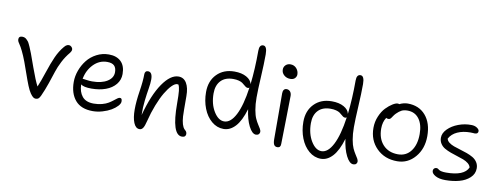

<svg xmlns="http://www.w3.org/2000/svg" viewBox="-69 -1202 4320 1655"><g transform="rotate(10 2091.0 -375.0)"><path d="M271 -29.8Q257.8 -29.8 247.1 -38.3Q236.3 -46.9 222.2 -66.9Q207 -88.9 190.9 -128.4Q174.8 -168 152.1 -233.6Q129.4 -299.3 119.1 -326.2Q99.6 -377.9 81.5 -414.6Q63.5 -451.2 54.2 -463.6Q44.9 -476.1 39.6 -486.8Q34.2 -497.6 34.2 -508.8Q34.2 -536.1 64 -536.1Q75.2 -536.1 85 -532.7Q94.7 -529.3 103 -521Q111.3 -512.7 117.2 -505.9Q123 -499 130.1 -483.9Q137.2 -468.8 140.9 -460.4Q144.5 -452.1 152.1 -432.9Q159.7 -413.6 163.1 -405.8Q165.5 -399.9 204.3 -291.3Q243.2 -182.6 268.1 -136.2Q289.1 -185.1 316.7 -268.6Q344.2 -352.1 369.9 -409.4Q395.5 -466.8 433.1 -511.2Q441.9 -521 446 -524.4Q450.2 -527.8 457 -531Q463.9 -534.2 473.1 -534.2Q486.3 -534.2 496.6 -523.9Q506.8 -513.7 506.8 -502Q506.8 -487.3 494.1 -471.2Q458.5 -429.2 433.1 -379.4Q407.7 -329.6 394.5 -288.1Q381.3 -246.6 359.4 -182.4Q337.4 -118.2 313 -64.9Q303.7 -44.9 294.7 -37.4Q285.6 -29.8 271 -29.8Z M772.9 -9.8Q670.4 -9.8 619.6 -69.6Q568.8 -129.4 568.8 -230Q568.8 -280.3 587.2 -330.6Q605.5 -380.9 637.9 -422.1Q670.4 -463.4 720 -489.3Q769.5 -515.1 826.7 -515.1Q894.5 -515.1 933.1 -478Q971.7 -440.9 971.7 -369.1Q971.7 -317.4 939.7 -278.3Q907.7 -239.3 852.8 -219.2Q797.9 -199.2 728 -199.2Q660.6 -199.2 635.7 -219.2Q636.7 -154.8 668.9 -115Q701.2 -75.2 770 -75.2Q809.6 -75.2 842.8 -84.2Q876 -93.3 897.2 -106.2Q918.5 -119.1 934.6 -132.1Q950.7 -145 963.4 -154.1Q976.1 -163.1 984.9 -163.1Q995.6 -163.1 999.8 -156.2Q1003.9 -149.4 1003.9 -133.8Q1003.9 -116.2 983.9 -94.2Q963.9 -72.3 932.4 -53.7Q900.9 -35.2 857.7 -22.5Q814.5 -9.8 772.9 -9.8ZM646 -269Q649.9 -269 674.1 -265.1Q698.2 -261.2 723.6 -261.2Q805.7 -261.2 855.2 -292Q904.8 -322.8 904.8 -373Q904.8 -411.1 885.5 -430.2Q866.2 -449.2 823.7 -449.2Q754.9 -449.2 704.3 -397.5Q653.8 -345.7 639.6 -269Z M1568.4 73.2Q1478.5 73.2 1478.5 -201.2Q1478.5 -276.4 1474.9 -311Q1471.2 -345.7 1461.4 -363.8Q1457 -365.2 1451.2 -365.2Q1430.7 -365.2 1403.8 -338.1Q1377 -311 1349.6 -264.9Q1322.3 -218.8 1295.7 -150.9Q1269 -83 1250.5 -7.8Q1239.7 37.1 1227.8 55.2Q1215.8 73.2 1197.3 73.2Q1163.6 73.2 1145.5 29.1Q1127.4 -15.1 1127.4 -86.9Q1127.4 -157.2 1141.8 -248.5Q1156.2 -339.8 1156.2 -400.9Q1156.2 -414.1 1163.3 -422.6Q1170.4 -431.2 1183.1 -431.2Q1223.1 -431.2 1223.1 -365.2Q1223.1 -333 1215.1 -285.4Q1207 -237.8 1200 -177.5Q1192.9 -117.2 1194.3 -49.8Q1243.7 -232.9 1312.3 -332.5Q1380.9 -432.1 1451.2 -432.1Q1497.1 -432.1 1521.7 -391.1Q1546.4 -350.1 1546.4 -277.8Q1546.4 -131.8 1548.3 -100.1Q1553.7 -20 1581.1 8.3Q1584 11.7 1587.4 14.2Q1602.1 25.9 1602.1 45.9Q1602.1 57.6 1594 65.4Q1585.9 73.2 1568.4 73.2Z M1910.2 -54.2Q1852.1 -54.2 1805.2 -93.8Q1758.3 -133.3 1732.7 -199Q1707 -264.6 1707 -341.8Q1707 -439 1765.4 -498.5Q1823.7 -558.1 1918.9 -558.1Q1981.9 -558.1 2023.9 -534.7Q2065.9 -511.2 2073.2 -475.1Q2088.9 -609.4 2088.9 -770Q2088.9 -823.2 2123 -823.2Q2157.2 -823.2 2157.2 -750Q2157.2 -670.4 2150.6 -553.7Q2144 -437 2144 -371.1Q2144 -310.5 2152.6 -263.4Q2161.1 -216.3 2173.3 -189.7Q2185.5 -163.1 2197.8 -144.3Q2210 -125.5 2218.5 -111.1Q2227.1 -96.7 2227.1 -84Q2227.1 -72.8 2218.8 -63.7Q2210.4 -54.7 2193.8 -54.2Q2160.2 -54.7 2130.6 -113Q2101.1 -171.4 2089.8 -258.8Q2058.6 -153.3 2012.7 -103.8Q1966.8 -54.2 1910.2 -54.2ZM1772.9 -341.8Q1772.9 -249.5 1812.7 -184.3Q1852.5 -119.1 1903.8 -119.1Q1960.9 -119.1 2003.9 -202.6Q2046.9 -286.1 2068.8 -443.8Q2064 -439 2055.2 -439Q2045.4 -439 2036.9 -444.6Q2028.3 -450.2 2019.8 -458Q2011.2 -465.8 2000 -473.9Q1988.8 -481.9 1968 -487.5Q1947.3 -493.2 1919.9 -493.2Q1849.1 -493.2 1811 -452.9Q1772.9 -412.6 1772.9 -341.8Z M2401.9 -579.1Q2369.6 -579.1 2347.2 -598.9Q2324.7 -618.7 2324.7 -647.9Q2324.7 -671.4 2341.3 -687.3Q2357.9 -703.1 2382.8 -703.1Q2415.5 -703.1 2435.8 -680.2Q2456.1 -657.2 2456.1 -627Q2456.1 -608.4 2442.4 -593.8Q2428.7 -579.1 2401.9 -579.1ZM2394 20Q2374 20 2365 4.9Q2356 -10.3 2356 -43.9Q2356 -168.9 2355.5 -285.9Q2355 -402.8 2355 -444.8Q2355 -464.4 2363.3 -475.6Q2371.6 -486.8 2387.7 -486.8Q2405.8 -486.8 2418 -473.4Q2430.2 -460 2430.7 -436Q2431.2 -394.5 2427 -221.9Q2422.9 -49.3 2422.9 -12.2Q2422.9 20 2394 20Z M2780.8 53.2Q2722.7 53.2 2675.8 13.4Q2628.9 -26.4 2603.3 -92Q2577.6 -157.7 2577.6 -234.9Q2577.6 -332 2636 -391.6Q2694.3 -451.2 2789.6 -451.2Q2853 -451.2 2894.8 -428Q2936.5 -404.8 2943.8 -368.2Q2959.5 -503.9 2959.5 -663.1Q2959.5 -715.8 2993.7 -715.8Q3027.8 -715.8 3027.8 -643.1Q3027.8 -563.5 3021.2 -446.8Q3014.6 -330.1 3014.6 -264.2Q3014.6 -203.6 3023.2 -156.5Q3031.7 -109.4 3043.9 -82.8Q3056.2 -56.2 3068.4 -37.4Q3080.6 -18.6 3089.1 -4.2Q3097.7 10.3 3097.7 22.9Q3097.7 34.2 3089.4 43Q3081.1 51.8 3064.5 51.8Q3030.8 51.8 3001.2 -6.8Q2971.7 -65.4 2960.4 -152.8Q2929.2 -47.4 2883.1 2.9Q2836.9 53.2 2780.8 53.2ZM2643.6 -234.9Q2643.6 -142.6 2683.3 -77.4Q2723.1 -12.2 2774.4 -12.2Q2831.1 -12.2 2874.3 -96.2Q2917.5 -180.2 2939.5 -337.9Q2935.1 -332 2925.8 -332Q2916 -332 2907.5 -337.6Q2898.9 -343.3 2890.4 -351.3Q2881.8 -359.4 2870.6 -367.2Q2859.4 -375 2838.6 -380.6Q2817.9 -386.2 2790.5 -386.2Q2719.7 -386.2 2681.6 -345.9Q2643.6 -305.7 2643.6 -234.9Z M3431.6 -40Q3322.3 -40 3252 -109.9Q3181.6 -179.7 3181.6 -288.1Q3181.6 -341.8 3202.1 -390.1Q3222.7 -438.5 3251.2 -467.8Q3279.8 -497.1 3307.1 -513.9Q3334.5 -530.8 3351.6 -530.8Q3360.4 -530.8 3364.7 -527.8Q3401.9 -545.9 3437.5 -545.9Q3536.1 -545.9 3593.8 -479Q3651.4 -412.1 3651.4 -297.9Q3651.4 -187.5 3588.4 -113.8Q3525.4 -40 3431.6 -40ZM3248.5 -294.9Q3248.5 -205.6 3297.4 -152.8Q3346.2 -100.1 3428.7 -100.1Q3500 -100.1 3541.7 -155.5Q3583.5 -210.9 3583.5 -304.2Q3583.5 -388.7 3546.9 -437.3Q3510.3 -485.8 3445.8 -485.8Q3414.6 -485.8 3394 -475.3Q3373.5 -464.8 3350.6 -441.9Q3338.4 -429.7 3328.6 -414.3Q3318.8 -398.9 3312.5 -392.6Q3306.2 -386.2 3294.4 -386.2Q3281.2 -386.2 3275.4 -392.1Q3248.5 -351.6 3248.5 -294.9Z M3868.2 47.9Q3814 47.9 3781.5 29.3Q3749 10.7 3749 -12.2Q3749 -24.9 3756.8 -33Q3764.6 -41 3778.3 -41Q3784.7 -41 3790.8 -37.4Q3796.9 -33.7 3802.5 -29.1Q3808.1 -24.4 3824.2 -20.8Q3840.3 -17.1 3864.3 -17.1Q4022.5 -17.1 4057.1 -95.2Q4052.7 -114.7 4034.2 -129.9Q4015.6 -145 3990 -154.8Q3964.4 -164.6 3934.3 -173.6Q3904.3 -182.6 3875.2 -193.4Q3846.2 -204.1 3822.3 -217.8Q3798.3 -231.4 3783.7 -254.2Q3769 -276.9 3769 -306.2Q3769 -346.2 3804.7 -382.3Q3840.3 -418.5 3896.5 -439.5Q3952.6 -460.4 4010.3 -459Q4040 -458.5 4059.6 -444.8Q4079.1 -431.2 4079.1 -417Q4079.1 -392.1 4049.3 -392.1Q4047.9 -392.1 4035.6 -393.1Q4023.4 -394 4012.2 -394Q3947.3 -394 3898.9 -372.1Q3850.6 -350.1 3828.1 -308.1Q3831.5 -289.6 3849.6 -275.4Q3867.7 -261.2 3893.6 -251.7Q3919.4 -242.2 3950 -233.4Q3980.5 -224.6 4010.3 -213.9Q4040 -203.1 4064.5 -189Q4088.9 -174.8 4104 -151.6Q4119.1 -128.4 4119.1 -98.1Q4119.1 -49.8 4082.5 -15.9Q4045.9 18.1 3990.7 33Q3935.5 47.9 3868.2 47.9Z"/></g></svg>

Font: Shantell Sans Bouncy
Style: Regular
Weight: 300
Designer: Stephen Nixon, Anya Danilova, Shantell Martin
Foundry: Arrow Type
Version: Version 1.006;[9816181b4]